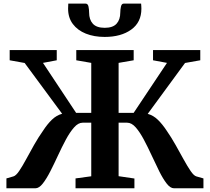

<svg xmlns="http://www.w3.org/2000/svg" viewBox="-20 -1012 1128 1032"><path d="M14.5 0V-53L52.5 -64Q66 -68 83 -93Q100 -118 120 -155Q140 -192 163 -232.8Q186 -273.5 211.5 -309.5Q234.5 -345 259.2 -368.8Q284 -392.5 314 -400.5L112.5 -673.5L32 -688V-743H285V-688L211 -674L389 -405.5H470.5V-674L390 -688V-743H698.5V-688L617.5 -674V-405.5H698.5L877.5 -674L802.5 -688V-743H1056.5V-688L974.5 -673.5L774 -400Q804 -392 828.5 -368.2Q853 -344.5 876 -309.5Q901 -273.5 924 -232.5Q947 -191.5 967.2 -154.8Q987.5 -118 1004.5 -93Q1021.5 -68 1035 -64L1073.5 -53V0H915Q895.5 0 875.8 -25.5Q856 -51 836 -91.2Q816 -131.5 795.2 -176.5Q774.5 -221.5 753.2 -261.5Q732 -301.5 709.8 -327Q687.5 -352.5 663.5 -352.5H617.5V-65L702.5 -52.5V0H386V-53L470.5 -64.5V-352.5H424Q400.5 -352.5 378 -327Q355.5 -301.5 334 -261.5Q312.5 -221.5 291.8 -176.5Q271 -131.5 250.5 -91.2Q230 -51 210 -25.5Q190 0 170.5 0ZM440.5 -992.5Q452.5 -992.5 455.8 -976Q459 -959.5 459 -944.5Q459 -906.5 479 -884.5Q499 -862.5 543 -862.5Q586.5 -862.5 606.5 -884.5Q626.5 -906.5 626.5 -944.5Q626.5 -959.5 630 -976Q633.5 -992.5 644.5 -992.5H738.5Q739 -986 739.5 -979Q740 -972 740 -965.5Q740 -892 685.2 -852.8Q630.5 -813.5 542.5 -813.5Q486 -813.5 441.5 -831.2Q397 -849 371.5 -883Q346 -917 346 -965.5Q346 -972 346.5 -979Q347 -986 347 -992.5Z"/></svg>

Font: Merriweather Text Regular
Style: Bold
Weight: 700
Designer: Eben Sorkin
Foundry: Eben Sorkin
Version: Version 2.100; ttfautohint (v1.7.19-72a1) -l 8 -r 50 -G 200 